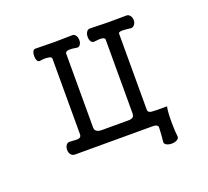

<svg xmlns="http://www.w3.org/2000/svg" viewBox="-139 -867 1278 1181"><g transform="rotate(-20 500.0 -277.0)"><path d="M281.2 -105.5Q281.2 -86.9 264.6 -83Q253.9 -80.1 224.6 -83L208 -84Q192.4 -85.9 182.6 -72.3Q173.8 -60.5 173.8 -43Q173.8 -24.4 182.6 -12.7Q192.4 1 210 1H714.8Q727.5 1 736.3 2.9Q752 7.8 752.9 19.5Q752.9 36.1 751 54.7Q750 78.1 746.1 112.3Q744.1 126 758.8 133.8Q772.5 141.6 793 141.6Q812.5 141.6 826.2 133.8Q841.8 126 840.8 112.3Q836.9 85 835.9 28.3Q835 -45.9 842.8 -84Q759.8 -83 740.2 -85.9Q718.8 -89.8 718.8 -105.5V-605.5Q718.8 -616.2 744.1 -616.2Q758.8 -616.2 793.9 -612.3L794.9 -611.3Q811.5 -609.4 822.3 -623Q832 -634.8 832 -652.3Q832 -670.9 822.3 -682.6Q811.5 -696.3 794.9 -694.3Q730.5 -693.4 679.7 -693.4Q623 -694.3 562.5 -696.3Q546.9 -697.3 538.1 -682.6Q530.3 -669.9 530.3 -651.4Q530.3 -632.8 538.1 -621.1Q547.9 -608.4 562.5 -611.3Q593.8 -616.2 610.4 -613.3Q627.9 -610.4 628.9 -599.6V-117.2Q628.9 -100.6 621.1 -92.8Q612.3 -84 588.9 -84H416Q392.6 -84 380.9 -93.8Q371.1 -101.6 371.1 -117.2V-600.6Q371.1 -615.2 395.5 -617.2Q414.1 -618.2 446.3 -612.3Q460 -610.4 467.8 -623Q475.6 -633.8 475.6 -651.4Q475.6 -668.9 467.8 -680.7Q460 -694.3 446.3 -694.3Q383.8 -692.4 330.1 -692.4Q277.3 -692.4 207 -694.3Q194.3 -696.3 186.5 -683.6Q180.7 -670.9 180.7 -653.3Q180.7 -635.7 186.5 -624Q194.3 -611.3 207 -614.3Q230.5 -619.1 253.9 -616.2Q281.2 -613.3 281.2 -602.5Z"/></g></svg>

Font: GungsuhChe
Style: Regular
Weight: 400
Monospace: yes
Version: Version 2.21